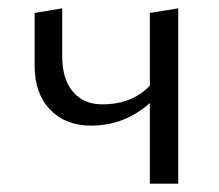

<svg xmlns="http://www.w3.org/2000/svg" viewBox="-20 -440 525 460"><path d="M339 -409 407 -420V0H339V-193Q278 -139 198 -139Q137 -139 100 -177.5Q63 -216 63 -282V-409L129 -420V-305Q129 -251 154.5 -220.5Q180 -190 225 -190Q297 -190 339 -235Z"/></svg>

Font: EauTestInfant
Style: Italic
Weight: 400
Italic angle: -12°
Designer: Christian Thalmann (Catharsis Fonts)
Version: Version 0.001;PS 000.001;hotconv 1.0.88;makeotf.lib2.5.64775